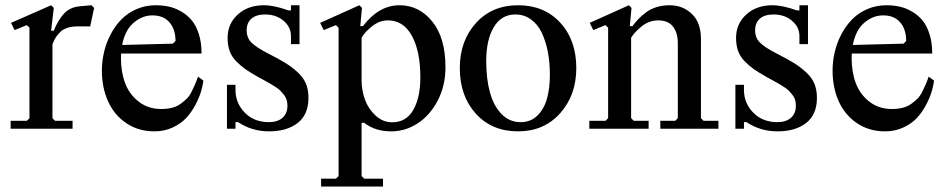

<svg xmlns="http://www.w3.org/2000/svg" viewBox="-20 -478 3527 713"><path d="M89.4 -39.1V-375L79.6 -384.8L34.2 -366.2L21 -393.1L169.9 -458.5L179.7 -448.7L169.9 -363.8H179.7Q194.8 -402.3 217 -426.8Q239.3 -451.2 275.4 -454.6L319.8 -458.5L329.6 -448.7L314.9 -379.9H267.1Q245.1 -379.9 228.5 -374Q211.9 -368.2 201.4 -356.9Q190.9 -345.7 185.3 -336.2Q179.7 -326.7 174.8 -313.5V-39.1L184.6 -29.3H249.5V0H19.5V-29.3H79.6Z M735.4 -178.7Q732.9 -159.7 726.3 -137.5Q719.7 -115.2 705.6 -88.4Q691.4 -61.5 671.9 -40.3Q652.3 -19 621.3 -4.6Q590.3 9.8 553.7 9.8Q493.7 9.8 448.7 -20.8Q403.8 -51.3 381.1 -102.1Q358.4 -152.8 358.4 -216.3Q358.4 -250 366.2 -283.9Q374 -317.9 390.4 -349.4Q406.7 -380.9 429.9 -405Q453.1 -429.2 486.3 -443.8Q519.5 -458.5 558.6 -458.5Q583.5 -458.5 606.4 -453.6Q629.4 -448.7 652.1 -435.8Q674.8 -422.9 691.4 -403.3Q708 -383.8 718.3 -351.8Q728.5 -319.8 728.5 -279.3H429.7Q429.2 -273.9 429.2 -261.7Q429.2 -210.4 444.8 -168.9Q460.4 -127.4 495.4 -100.3Q530.3 -73.2 579.1 -73.2Q601.1 -73.2 619.1 -77.9Q637.2 -82.5 650.6 -92.3Q664.1 -102.1 673.8 -111.8Q683.6 -121.6 691.7 -137.7Q699.7 -153.8 704.3 -164.6Q709 -175.3 715.3 -193.4ZM545.9 -420.9Q508.8 -420.9 476.6 -393.8Q444.3 -366.7 433.6 -311L622.1 -315.9L631.8 -325.7Q631.8 -368.7 609.6 -394.8Q587.4 -420.9 545.9 -420.9Z M1092.3 -314H1060.5V-344.2Q1060.5 -377.4 1033 -400.9Q1005.4 -424.3 964.4 -424.3Q931.6 -424.3 913.8 -408.9Q896 -393.6 896 -365.2Q896 -337.9 913.6 -320.1Q931.2 -302.2 974.1 -280.3Q1015.1 -259.3 1039.1 -244.6Q1063 -230 1085 -210Q1106.9 -189.9 1116.2 -167Q1125.5 -144 1125.5 -114.7Q1125.5 -52.7 1085.7 -21.5Q1045.9 9.8 979 9.8Q915.5 9.8 864.3 -24.4H854.5V0H822.8V-163.1H854.5V-144Q854.5 -95.2 888.9 -59.8Q923.3 -24.4 979 -24.4Q1010.7 -24.4 1029.1 -40.5Q1047.4 -56.6 1047.4 -85.4Q1047.4 -97.2 1044.4 -107.2Q1041.5 -117.2 1034.4 -126Q1027.3 -134.8 1021.2 -141.1Q1015.1 -147.5 1002.9 -155.3Q990.7 -163.1 983.2 -167.5Q975.6 -171.9 960.2 -180.2Q944.8 -188.5 938 -192.4Q908.7 -209 891.6 -220.9Q874.5 -232.9 857.4 -250.2Q840.3 -267.6 832.8 -288.8Q825.2 -310.1 825.2 -337.4Q825.2 -389.6 863 -424.1Q900.9 -458.5 960 -458.5Q997.6 -458.5 1050.8 -439.5H1060.5V-458.5H1092.3Z M1237.3 175.8V-375L1227.5 -384.8L1182.1 -366.2L1168.9 -393.1L1314.5 -458.5L1324.2 -448.7L1317.9 -380.9H1327.6Q1387.2 -458.5 1463.4 -458.5Q1536.6 -458.5 1585.4 -397.9Q1634.3 -337.4 1634.3 -228Q1634.3 -160.2 1605.7 -105Q1577.1 -49.8 1531.2 -20Q1485.4 9.8 1433.1 9.8Q1372.6 9.8 1332.5 -22H1322.8V175.8L1332.5 185.5H1402.3V214.8H1172.4V185.5H1227.5ZM1322.8 -178.2Q1322.8 -142.6 1335.4 -107.9Q1348.1 -73.2 1375 -48.6Q1401.9 -23.9 1436.5 -23.9Q1488.8 -23.9 1514.9 -70.1Q1541 -116.2 1541 -190.4Q1541 -287.1 1509.8 -344.7Q1478.5 -402.3 1420.4 -402.3Q1389.6 -402.3 1362.5 -381.1Q1335.4 -359.9 1322.8 -337.9Z M1687.5 -225.1Q1687.5 -326.2 1747.3 -392.3Q1807.1 -458.5 1903.8 -458.5Q2001 -458.5 2060.5 -393.8Q2120.1 -329.1 2120.1 -225.1Q2120.1 -124.5 2060.1 -57.4Q2000 9.8 1903.8 9.8Q1806.6 9.8 1747.1 -55.9Q1687.5 -121.6 1687.5 -225.1ZM1785.6 -251Q1785.6 -185.5 1799.3 -135.3Q1813 -85 1842.3 -54.7Q1871.6 -24.4 1913.6 -24.4Q1950.7 -24.4 1975.6 -48.8Q2000.5 -73.2 2011.2 -111.6Q2022 -149.9 2022 -199.7Q2022 -246.1 2014.4 -285.6Q2006.8 -325.2 1991.7 -356.7Q1976.6 -388.2 1951.4 -406.2Q1926.3 -424.3 1893.6 -424.3Q1841.8 -424.3 1813.7 -377.2Q1785.6 -330.1 1785.6 -251Z M2238.3 -39.1V-375L2228.5 -384.8L2183.1 -366.2L2169.9 -393.1L2315.4 -458.5L2325.2 -448.7L2318.8 -380.9H2328.6Q2340.3 -396.5 2351.3 -408Q2362.3 -419.4 2379.2 -432.1Q2396 -444.8 2418.5 -451.7Q2440.9 -458.5 2466.8 -458.5Q2515.6 -458.5 2549.3 -426.3Q2583 -394 2583 -333V-39.1L2592.8 -29.3H2647.9V0H2432.1V-29.3H2487.3L2497.1 -39.1V-317.9Q2497.1 -356 2479.2 -379.2Q2461.4 -402.3 2424.3 -402.3Q2390.6 -402.3 2363.3 -380.4Q2335.9 -358.4 2323.7 -337.9V-39.1L2333.5 -29.3H2388.7V0H2168.5V-29.3H2228.5Z M2980.5 -314H2948.7V-344.2Q2948.7 -377.4 2921.1 -400.9Q2893.6 -424.3 2852.5 -424.3Q2819.8 -424.3 2802 -408.9Q2784.2 -393.6 2784.2 -365.2Q2784.2 -337.9 2801.8 -320.1Q2819.3 -302.2 2862.3 -280.3Q2903.3 -259.3 2927.2 -244.6Q2951.2 -230 2973.1 -210Q2995.1 -189.9 3004.4 -167Q3013.7 -144 3013.7 -114.7Q3013.7 -52.7 2973.9 -21.5Q2934.1 9.8 2867.2 9.8Q2803.7 9.8 2752.4 -24.4H2742.7V0H2710.9V-163.1H2742.7V-144Q2742.7 -95.2 2777.1 -59.8Q2811.5 -24.4 2867.2 -24.4Q2898.9 -24.4 2917.2 -40.5Q2935.5 -56.6 2935.5 -85.4Q2935.5 -97.2 2932.6 -107.2Q2929.7 -117.2 2922.6 -126Q2915.5 -134.8 2909.4 -141.1Q2903.3 -147.5 2891.1 -155.3Q2878.9 -163.1 2871.3 -167.5Q2863.8 -171.9 2848.4 -180.2Q2833 -188.5 2826.2 -192.4Q2796.9 -209 2779.8 -220.9Q2762.7 -232.9 2745.6 -250.2Q2728.5 -267.6 2720.9 -288.8Q2713.4 -310.1 2713.4 -337.4Q2713.4 -389.6 2751.2 -424.1Q2789.1 -458.5 2848.1 -458.5Q2885.7 -458.5 2939 -439.5H2948.7V-458.5H2980.5Z M3448.7 -178.7Q3446.3 -159.7 3439.7 -137.5Q3433.1 -115.2 3418.9 -88.4Q3404.8 -61.5 3385.3 -40.3Q3365.7 -19 3334.7 -4.6Q3303.7 9.8 3267.1 9.8Q3207 9.8 3162.1 -20.8Q3117.2 -51.3 3094.5 -102.1Q3071.8 -152.8 3071.8 -216.3Q3071.8 -250 3079.6 -283.9Q3087.4 -317.9 3103.8 -349.4Q3120.1 -380.9 3143.3 -405Q3166.5 -429.2 3199.7 -443.8Q3232.9 -458.5 3272 -458.5Q3296.9 -458.5 3319.8 -453.6Q3342.8 -448.7 3365.5 -435.8Q3388.2 -422.9 3404.8 -403.3Q3421.4 -383.8 3431.6 -351.8Q3441.9 -319.8 3441.9 -279.3H3143.1Q3142.6 -273.9 3142.6 -261.7Q3142.6 -210.4 3158.2 -168.9Q3173.8 -127.4 3208.7 -100.3Q3243.7 -73.2 3292.5 -73.2Q3314.5 -73.2 3332.5 -77.9Q3350.6 -82.5 3364 -92.3Q3377.4 -102.1 3387.2 -111.8Q3397 -121.6 3405 -137.7Q3413.1 -153.8 3417.7 -164.6Q3422.4 -175.3 3428.7 -193.4ZM3259.3 -420.9Q3222.2 -420.9 3189.9 -393.8Q3157.7 -366.7 3147 -311L3335.4 -315.9L3345.2 -325.7Q3345.2 -368.7 3323 -394.8Q3300.8 -420.9 3259.3 -420.9Z"/></svg>

Font: Happy Times at the IKOB
Style: Regular
Weight: 400
Designer: Lucas Le Bihan
Foundry: Lucas Le Bihan
Version: Version 1.000;PS 1.0;hotconv 1.0.88;makeotf.lib2.5.647800